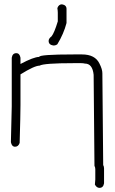

<svg xmlns="http://www.w3.org/2000/svg" viewBox="-20 -701 540 902"><path d="M56.6 -451.2Q72.3 -451.2 76.2 -429.7V-400.4Q138.7 -433.6 164.1 -433.6Q164.1 -445.3 326.2 -445.3H365.2Q426.8 -445.3 447.3 -402.3Q460.9 -375.5 460.9 -357.4L464.8 74.2Q468.8 81.5 468.8 89.8V160.2Q465.3 181.6 447.3 181.6Q434.1 181.6 425.8 166L427.7 142.6V93.8Q427.7 85.4 423.8 78.1L419.9 -349.6Q414.6 -402.3 378.9 -402.3Q371.6 -404.3 361.3 -404.3H326.2Q185.5 -404.3 166 -392.6Q142.1 -392.6 76.2 -351.6V-207Q76.2 -163.1 72.3 -29.3Q65.9 -11.7 50.8 -11.7Q35.2 -11.7 31.2 -33.2Q35.2 -174.3 35.2 -201.2V-429.7Q38.6 -451.2 56.6 -451.2ZM271 -680.7Q292.5 -677.2 292.5 -659.2V-592.8Q279.3 -542 249.5 -493.2Q242.2 -487.3 231.9 -487.3H230Q208.5 -490.7 208.5 -508.8Q208.5 -520 222.2 -530.3Q234.9 -545.9 251.5 -600.6V-641.6Q251.5 -649.9 249.5 -663.1Q255.9 -680.7 271 -680.7Z"/></svg>

Font: CEF Fonts CJK Mono
Style: Regular
Weight: 400
Designer: PartyBoss (派对大魔王)
Version: Release 2.25